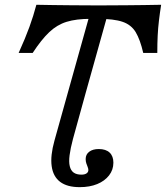

<svg xmlns="http://www.w3.org/2000/svg" viewBox="-20 -591 695 804"><path d="M359.7 -512.1Q299.2 -512.1 258.9 -499.6Q218.5 -487.1 185.9 -456Q153.2 -425 116.9 -369.4H58.1Q86.3 -431.5 103.2 -478.2Q120.2 -525 132.3 -571Q168.5 -570.2 203.6 -569.8Q238.7 -569.4 277.8 -569Q316.9 -568.5 365.3 -568.5H420.2Q468.5 -568.5 508.1 -569Q547.6 -569.4 583.1 -569.8Q618.5 -570.2 654.8 -571Q649.2 -535.5 645.6 -504.8Q641.9 -474.2 640.3 -441.9Q638.7 -409.7 638.7 -369.4H579.8Q566.9 -425 548.4 -456Q529.8 -487.1 493.5 -499.6Q457.3 -512.1 391.1 -512.1ZM263.7 -201.6 363.7 -558.9H438.7L338.7 -201.6ZM313.7 192.7Q261.3 192.7 231.9 170.6Q202.4 148.4 196.4 104.8Q190.3 61.3 208.1 -2.4L263.7 -201.6H338.7L285.5 -8.9Q275 30.6 271.4 58.9Q267.7 87.1 272.2 105.2Q276.6 123.4 288.7 131.9Q300.8 140.3 321 140.3Q334.7 140.3 342.3 135.1Q350 129.8 350 121Q350 115.3 347.2 108.5Q344.4 101.6 341.5 93.1Q338.7 84.7 338.7 75Q338.7 55.6 353.6 44.4Q368.5 33.1 393.5 33.1Q423.4 33.1 439.1 48Q454.8 62.9 454.8 90.3Q454.8 120.2 436.7 143.5Q418.5 166.9 387.1 179.8Q355.6 192.7 313.7 192.7Z"/></svg>

Font: Playfair 5pt SemiExpanded Light
Style: Italic
Weight: 300
Width: 6
Italic angle: -15.6°
Designer: Claus Eggers Sørensen
Foundry: Claus Eggers Sørensen
Version: Version 2.203